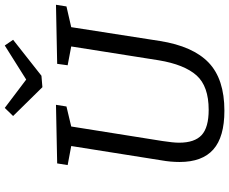

<svg xmlns="http://www.w3.org/2000/svg" viewBox="-98 -855 962 806"><g transform="rotate(-90 383.0 -452.0)"><path d="M766 -698 759 -654 672 -634 614 -262Q592 -123 523 -57Q454 9 321 9Q211 9 158.5 -37.5Q106 -84 106 -179Q106 -217 113 -256L173 -634L93 -649L100 -693L346 -698L339 -654L255 -634L194 -251Q187 -206 187 -181Q187 -116 219 -86.5Q251 -57 325 -57Q424 -57 469.5 -108Q515 -159 533 -267L591 -634L512 -649L518 -693ZM452 -823 595 -913 619 -878 468 -759 420 -755 299 -878 333 -913Z"/></g></svg>

Font: Bitter Pro
Style: Italic
Weight: 400
Italic angle: -9°
Designer: Sol Matas, and Bitter project Authors
Foundry: Sol Matas
Version: Version 1.010